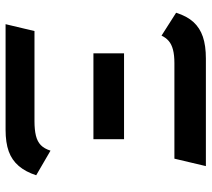

<svg xmlns="http://www.w3.org/2000/svg" viewBox="-54 -686 740 671"><g transform="rotate(90 315.5 -350.0)"><path d="M24 -596 104 -545Q111 -560 122.5 -570Q134 -580 153 -585Q172 -590 200 -590H534L560 -700H184Q139 -700 108 -689.5Q77 -679 56.5 -656.5Q36 -634 24 -596ZM466 -307V-414H166V-307ZM403 -101H88L64 0H433Q478 0 508.5 -11Q539 -22 559.5 -46Q580 -70 592 -107L506 -157Q499 -135 486.5 -123Q474 -111 453.5 -106Q433 -101 403 -101Z"/></g></svg>

Font: Advent Pro Expanded
Style: Bold
Weight: 700
Width: 7
Designer: VivaRado, Andreas Kalpakidis
Foundry: VivaRado, Andreas Kalpakidis
Version: Version 3.000